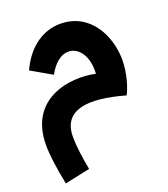

<svg xmlns="http://www.w3.org/2000/svg" viewBox="-132 -537 789 902"><g transform="rotate(-20 262.5 -86.0)"><path d="M42 271 168 244C156 182 148 123 148 77C148 -57 272 -71 452 -20C467 -48 490 -115 490 -185C490 -300 425 -443 272 -443C196 -443 112 -399 61 -287L164 -228C192 -279 227 -307 264 -307C315 -307 357 -253 351 -165C228 -192 16 -162 16 71C16 119 25 187 42 271Z"/></g></svg>

Font: Noto Sans Arabic UI SmCn
Style: Bold
Weight: 700
Width: 4
Designer: Monotype Design Team, Nadine Chahine and Nizar Qandah
Foundry: Monotype Imaging Inc.
Version: Version 2.010